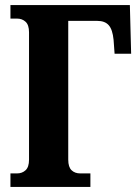

<svg xmlns="http://www.w3.org/2000/svg" viewBox="-20 -734 545 754"><path d="M21 0V-53H47Q67 -53 80.5 -65.5Q94 -78 94 -107V-607Q94 -636 80.5 -648.5Q67 -661 47 -661H21V-714H490L495 -523H430L426 -578Q422 -618 407 -635Q392 -652 362 -652H248V-107Q248 -78 261 -65.5Q274 -53 295 -53H335V0Z"/></svg>

Font: Noto Serif ExtraCondensed ExtraBold
Style: Regular
Weight: 800
Width: 2
Designer: Monotype Design Team
Foundry: Monotype Imaging Inc.
Version: Version 2.013; ttfautohint (v1.8.4.7-5d5b)